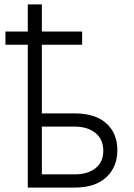

<svg xmlns="http://www.w3.org/2000/svg" viewBox="-20 -847 605 867"><path d="M350.9 -704.5V-644.9H169V-334.9H317.8Q409.8 -334.9 459.9 -290.1Q509.9 -245.4 509.9 -169Q509.9 -93 459.9 -46.5Q409.8 0 317.8 0H105.5V-644.9H4.6V-704.5H105.5V-827.1H169V-704.5ZM169 -275.2V-59.7H317.8Q375.7 -59.7 411 -87.2Q446.4 -114.7 446.4 -166.2Q446.4 -218 411 -246.6Q375.7 -275.2 317.8 -275.2Z"/></svg>

Font: Inter Zeller Light
Style: Regular
Weight: 300
Designer: Rasmus Andersson; Joe Bland
Foundry: zeller
Version: Version 3.015;git-dec3a8cb1